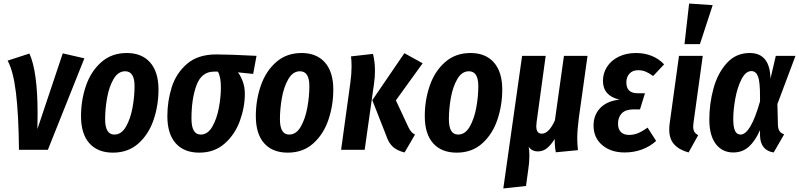

<svg xmlns="http://www.w3.org/2000/svg" viewBox="-20 -845 4507 1083"><path d="M192 -205Q192 -148 191 -117L334 -544L456 -516L250 0H87Q85 -199 70 -322Q55 -445 23 -503L146 -543Q192 -441 192 -205Z M437 -190Q437 -280 465 -361.5Q493 -443 551.5 -494.5Q610 -546 695 -546Q780 -546 827 -492.5Q874 -439 874 -340Q874 -251 846.5 -169.5Q819 -88 761 -36Q703 16 617 16Q531 16 484 -37Q437 -90 437 -190ZM739 -359Q739 -443 686 -443Q646 -443 620.5 -399Q595 -355 584 -292.5Q573 -230 573 -172Q573 -86 625 -86Q665 -86 690.5 -130.5Q716 -175 727.5 -238Q739 -301 739 -359Z M924 -190Q924 -274 948.5 -352.5Q973 -431 1034.5 -484.5Q1096 -538 1200 -538Q1275 -538 1427 -530L1408 -428L1322 -437Q1337 -418 1349 -386.5Q1361 -355 1361 -316Q1361 -240 1333 -163Q1305 -86 1247 -35Q1189 16 1104 16Q1018 16 971 -37Q924 -90 924 -190ZM1226 -352Q1226 -412 1209 -441H1187Q1117 -441 1088.5 -364.5Q1060 -288 1060 -176Q1060 -86 1112 -86Q1152 -86 1177.5 -130.5Q1203 -175 1214.5 -236.5Q1226 -298 1226 -352Z M1423 -190Q1423 -280 1451 -361.5Q1479 -443 1537.5 -494.5Q1596 -546 1681 -546Q1766 -546 1813 -492.5Q1860 -439 1860 -340Q1860 -251 1832.5 -169.5Q1805 -88 1747 -36Q1689 16 1603 16Q1517 16 1470 -37Q1423 -90 1423 -190ZM1725 -359Q1725 -443 1672 -443Q1632 -443 1606.5 -399Q1581 -355 1570 -292.5Q1559 -230 1559 -172Q1559 -86 1611 -86Q1651 -86 1676.5 -130.5Q1702 -175 1713.5 -238Q1725 -301 1725 -359Z M2157 -84 2080 -280 2261 -545 2364 -488 2213 -279 2284 -127Q2293 -109 2301.5 -100Q2310 -91 2321 -86L2262 15Q2221 5 2196.5 -16.5Q2172 -38 2157 -84ZM1956 -377Q1963 -427 1963 -469Q1963 -502 1960 -527L2084 -541Q2095 -495 2095 -447Q2095 -409 2090 -375L2037 0H1904Z M2376 -190Q2376 -280 2404 -361.5Q2432 -443 2490.5 -494.5Q2549 -546 2634 -546Q2719 -546 2766 -492.5Q2813 -439 2813 -340Q2813 -251 2785.5 -169.5Q2758 -88 2700 -36Q2642 16 2556 16Q2470 16 2423 -37Q2376 -90 2376 -190ZM2678 -359Q2678 -443 2625 -443Q2585 -443 2559.5 -399Q2534 -355 2523 -292.5Q2512 -230 2512 -172Q2512 -86 2564 -86Q2604 -86 2629.5 -130.5Q2655 -175 2666.5 -238Q2678 -301 2678 -359Z M3236 -63Q3236 -36 3240 2L3115 14Q3108 -26 3109 -61Q3086 -25 3064 -8Q3042 9 3014 9Q2980 9 2962 -17Q2966 0 2966 33Q2966 73 2960 109L2947 204L2819 218L2925 -530H3058L3007 -158Q3005 -138 3005 -133Q3005 -91 3036 -91Q3076 -91 3110 -166L3161 -530H3294L3245 -180Q3236 -111 3236 -63Z M3328 -137Q3328 -196 3365.5 -235.5Q3403 -275 3474 -283Q3381 -305 3381 -389Q3381 -432 3404 -468Q3427 -504 3469.5 -525Q3512 -546 3568 -546Q3615 -546 3655.5 -530Q3696 -514 3726 -482L3664 -416Q3643 -432 3623 -440.5Q3603 -449 3580 -449Q3548 -449 3530.5 -429.5Q3513 -410 3513 -380Q3513 -319 3577 -319H3618L3590 -228H3554Q3509 -228 3487.5 -206Q3466 -184 3466 -147Q3466 -117 3482 -100.5Q3498 -84 3528 -84Q3555 -84 3579 -94Q3603 -104 3633 -125L3681 -50Q3647 -19 3601.5 -2Q3556 15 3503 15Q3426 15 3377 -26.5Q3328 -68 3328 -137Z M3892 -154Q3890 -136 3890 -131Q3890 -113 3896.5 -102Q3903 -91 3918 -82L3864 15Q3810 0 3782.5 -31Q3755 -62 3755 -113Q3755 -134 3757 -146L3810 -530H3944ZM4000 -816 3928 -596H3841L3867 -825Z M4326 -401 4356 -530H4467L4365 -258L4368 -139Q4369 -117 4377.5 -105Q4386 -93 4403 -87L4344 15Q4308 10 4288 -14Q4268 -38 4267 -80V-111Q4240 -50 4204 -17.5Q4168 15 4116 15Q4054 15 4017.5 -33Q3981 -81 3981 -171Q3981 -260 4004.5 -346Q4028 -432 4079.5 -489Q4131 -546 4209 -546Q4323 -546 4326 -401ZM4116 -174Q4116 -128 4126 -107Q4136 -86 4157 -86Q4214 -86 4267 -273V-304Q4267 -384 4255.5 -414Q4244 -444 4218 -444Q4186 -444 4162.5 -398Q4139 -352 4127.5 -288.5Q4116 -225 4116 -174Z"/></svg>

Font: Fira Sans Compressed SemiBold
Style: Italic
Weight: 600
Width: 1
Italic angle: -8°
Designer: bBox Type GmbH & Carrois Corporate GbR & Edenspiekermann AG
Foundry: bBox Type GmbH & Carrois Corporate GbR & Edenspiekermann AG
Version: Version 4.301